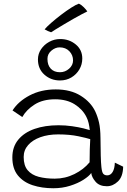

<svg xmlns="http://www.w3.org/2000/svg" viewBox="-20 -1018 694 1050"><path d="M271.5 11.5Q209 11.5 158.2 -5.2Q107.5 -22 77.5 -59Q47.5 -96 47.5 -157Q47.5 -215 80 -254.2Q112.5 -293.5 169.2 -313.2Q226 -333 300 -333Q337.5 -333 374 -327.8Q410.5 -322.5 436.8 -316Q463 -309.5 471 -306.5Q469 -326 464.8 -344.5Q460.5 -363 452.5 -378.5Q431.5 -420.5 388 -447.8Q344.5 -475 281.5 -475Q214 -475 169 -446.2Q124 -417.5 102 -378L48.5 -414Q80 -463.5 142 -496.2Q204 -529 285 -529Q366 -529 421.2 -494.5Q476.5 -460 501 -408.5Q514 -380.5 521.5 -348Q529 -315.5 529.5 -264Q530 -204.5 531 -166.2Q532 -128 534.5 -104.5Q537.5 -75 545.2 -67Q553 -59 566.5 -59Q584.5 -59 595.8 -77.2Q607 -95.5 608 -128.5L653.5 -106.5Q652.5 -52 625 -25.8Q597.5 0.5 564.5 0.5Q524 0.5 502.8 -24Q481.5 -48.5 479 -72Q467 -54.5 436.5 -35Q406 -15.5 363.2 -2Q320.5 11.5 271.5 11.5ZM279.5 -41Q336.5 -41 387.2 -66.2Q438 -91.5 470 -130.5Q470 -171 471 -200.8Q472 -230.5 473.5 -257Q457 -262.5 409 -272.8Q361 -283 298 -283Q243.5 -283 201 -267.8Q158.5 -252.5 134 -224.8Q109.5 -197 109.5 -159.5Q109.5 -112.5 131.5 -86.8Q153.5 -61 192 -51Q230.5 -41 279.5 -41ZM308 -578Q258.5 -578 223 -609.5Q187.5 -641 187.5 -693Q187.5 -723.5 204.5 -748.8Q221.5 -774 249.2 -789.2Q277 -804.5 309.5 -804.5Q358.5 -804.5 394.2 -775Q430 -745.5 430 -698Q430 -665.5 414 -638.2Q398 -611 370.5 -594.5Q343 -578 308 -578ZM308 -623Q336 -623 357.8 -642.2Q379.5 -661.5 379.5 -687.5Q379.5 -717 359.2 -738Q339 -759 306 -759Q282.5 -759 261 -741Q239.5 -723 239.5 -696Q239.5 -661.5 257.8 -642.2Q276 -623 308 -623ZM411.5 -998Q425.5 -991.5 438.5 -978.2Q451.5 -965 457.5 -955.5Q448.5 -951.5 427.8 -940.5Q407 -929.5 381.2 -914.8Q355.5 -900 330.2 -885Q305 -870 285.8 -858.2Q266.5 -846.5 259.5 -841.5Q253.5 -843 241.2 -848.5Q229 -854 224 -857.5Q235.5 -871.5 260 -893Q284.5 -914.5 314 -937Q343.5 -959.5 370.2 -976.5Q397 -993.5 411.5 -998Z"/></svg>

Font: Grandstander ExtraLight
Style: Regular
Weight: 200
Designer: Tyler Finck
Foundry: Etcetera Type Co
Version: Version 1.200; ttfautohint (v1.8.3)